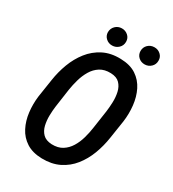

<svg xmlns="http://www.w3.org/2000/svg" viewBox="-210 -992 1004 1116"><g transform="rotate(30 292.0 -434.0)"><path d="M552.2 -413.6 533.7 -293.5Q524.9 -234.4 504.2 -179.4Q483.4 -124.5 449 -81.3Q414.6 -38.1 364.7 -13.4Q314.9 11.2 248.5 9.8Q185.5 8.3 144.3 -18.3Q103 -44.9 80.6 -88.6Q58.1 -132.3 51.8 -185.3Q45.4 -238.3 52.2 -292.5L70.8 -413.6Q79.6 -472.2 100.3 -527.3Q121.1 -582.5 156 -627Q190.9 -671.4 241 -697Q291 -722.7 357.9 -720.7Q421.9 -719.2 462.9 -691.9Q503.9 -664.6 525.9 -620.1Q547.9 -575.7 553.7 -521.7Q559.6 -467.8 552.2 -413.6ZM419.4 -292.5 437.5 -415.5Q441.4 -444.3 442.6 -478.8Q443.8 -513.2 436.8 -544.9Q429.7 -576.7 409.4 -597.7Q389.2 -618.7 349.6 -620.1Q307.1 -621.6 277.8 -603Q248.5 -584.5 230 -553.2Q211.4 -522 201.2 -485.6Q190.9 -449.2 185.5 -414.6L168 -292Q164.1 -263.7 163.3 -229.5Q162.6 -195.3 169.9 -164.3Q177.2 -133.3 197.5 -112.8Q217.8 -92.3 256.8 -90.3Q299.3 -88.9 328.1 -106.9Q356.9 -125 375.5 -155.3Q394 -185.5 404.3 -221.9Q414.6 -258.3 419.4 -292.5ZM214.8 -818.4Q215.3 -843.8 232.4 -860.6Q249.5 -877.4 274.4 -877.9Q298.8 -878.4 316.7 -862.5Q334.5 -846.7 334.5 -821.8Q334.5 -796.4 316.9 -779.8Q299.3 -763.2 274.9 -762.7Q250.5 -762.2 232.9 -778.1Q215.3 -793.9 214.8 -818.4ZM433.6 -817.9Q433.6 -843.3 450.7 -860.1Q467.8 -877 493.2 -877.4Q517.6 -877.9 535.4 -861.8Q553.2 -845.7 552.7 -820.8Q552.7 -795.9 535.4 -779.3Q518.1 -762.7 493.7 -762.2Q469.2 -761.7 451.7 -777.3Q434.1 -793 433.6 -817.9Z"/></g></svg>

Font: Roboto Condensed Medium
Style: Italic
Weight: 500
Italic angle: -12°
Designer: Christian Robertson
Foundry: Google
Version: Version 3.0; 2020